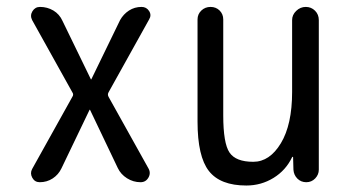

<svg xmlns="http://www.w3.org/2000/svg" viewBox="-20 -540 1040 569"><path d="M75.2 -39.1 194.3 -252.9Q199.2 -259.8 194.3 -266.6L75.2 -480.5Q68.4 -494.1 76.2 -506.8Q84 -519.5 98.6 -519.5Q120.1 -519.5 138.2 -508.8Q156.2 -498 165 -478.5L249 -305.7Q249 -304.7 250 -304.7Q251 -304.7 251 -305.7L335.9 -480.5Q345.7 -498 362.3 -508.8Q378.9 -519.5 399.4 -519.5Q414.1 -519.5 421.9 -507.3Q429.7 -495.1 421.9 -482.4L301.8 -266.6Q297.9 -259.8 301.8 -252.9L419.9 -41Q427.7 -27.3 419.9 -13.7Q412.1 0 396.5 0Q375 0 356.4 -11.7Q337.9 -23.4 329.1 -42L247.1 -213.9Q247.1 -214.8 246.1 -214.8Q245.1 -214.8 245.1 -213.9L162.1 -41Q153.3 -22.5 136.2 -11.2Q119.1 0 97.7 0Q83 0 75.7 -13.2Q68.4 -26.4 75.2 -39.1Z M710 9.8Q632.8 9.8 599.1 -33.2Q565.4 -76.2 565.4 -179.7V-482.4Q565.4 -498 576.7 -508.8Q587.9 -519.5 604 -519.5Q620.1 -519.5 630.9 -508.8Q641.6 -498 641.6 -482.4V-198.2Q641.6 -115.2 660.2 -87.9Q678.7 -60.5 730.5 -60.5Q779.3 -60.5 812.5 -115.7Q845.7 -170.9 845.7 -267.6V-480.5Q845.7 -496.1 857.9 -507.8Q870.1 -519.5 886.2 -519.5Q902.3 -519.5 913.6 -508.3Q924.8 -497.1 924.8 -480.5V-37.1Q924.8 -22.5 914.1 -11.2Q903.3 0 887.7 0Q872.1 0 861.3 -10.7Q850.6 -21.5 849.6 -37.1L848.6 -74.2Q848.6 -75.2 847.7 -75.2Q845.7 -75.2 845.7 -74.2Q827.1 -35.2 790.5 -12.7Q753.9 9.8 710 9.8Z"/></svg>

Font: Rounded Mgen+ 1m regular
Style: Regular
Weight: 400
Designer: [Source Han Sans]
Ryoko NISHIZUKA  (kana & ideographs); Paul D. Hunt (Latin, Greek & Cyrillic); Wenlong ZHANG  (bopomofo
Version: Version 1.059.20150602